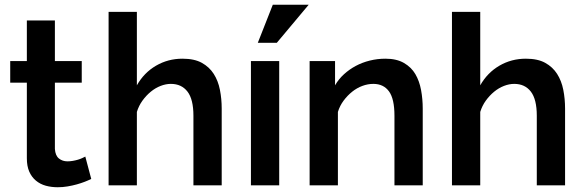

<svg xmlns="http://www.w3.org/2000/svg" viewBox="-20 -780 2457 808"><path d="M364 -27Q352 -21 336.5 -15Q321 -9 303 -4Q285 1 264.5 4.5Q244 8 223 8Q196 8 172.5 1.5Q149 -5 131 -20Q113 -35 103 -58Q93 -81 93 -114V-432H23V-523H93V-694H211V-523H324V-432H211V-153Q213 -125 228 -113Q243 -101 264 -101Q275 -101 286.5 -103Q298 -105 308 -108Q318 -111 325.5 -114.5Q333 -118 339 -121Z M913 0H794V-293Q794 -362 769 -394.5Q744 -427 699 -427Q678 -427 656 -418.5Q634 -410 614.5 -394Q595 -378 579.5 -356.5Q564 -335 556 -309V0H437V-730H556V-421Q586 -474 636.5 -503.5Q687 -533 748 -533Q798 -533 829.5 -515.5Q861 -498 879.5 -469Q898 -440 905.5 -402Q913 -364 913 -323Z M1036 0V-523H1155V0ZM1145 -600H1065L1128 -760H1279Z M1759 0H1640V-293Q1640 -364 1617 -395.5Q1594 -427 1551 -427Q1528 -427 1505 -418.5Q1482 -410 1462 -394Q1442 -378 1426 -356.5Q1410 -335 1402 -309V0H1283V-523H1390V-421Q1405 -447 1427.5 -467.5Q1450 -488 1477 -502.5Q1504 -517 1536 -525Q1568 -533 1602 -533Q1649 -533 1680 -515Q1711 -497 1728 -468Q1745 -439 1752 -401Q1759 -363 1759 -323Z M2358 0H2239V-293Q2239 -362 2214 -394.5Q2189 -427 2144 -427Q2123 -427 2101 -418.5Q2079 -410 2059.5 -394Q2040 -378 2024.5 -356.5Q2009 -335 2001 -309V0H1882V-730H2001V-421Q2031 -474 2081.5 -503.5Q2132 -533 2193 -533Q2243 -533 2274.5 -515.5Q2306 -498 2324.5 -469Q2343 -440 2350.5 -402Q2358 -364 2358 -323Z"/></svg>

Font: Rising Sun SemiBold
Style: Regular
Weight: 600
Designer: Matt McInerney, Pablo Impallari, Rodrigo Fuenzalida (Raleway font), Stephen Hutchings (Greek), Cristiano Sobral (main ch
Foundry: The Rising Sun Project Authors
Version: Version 4.327; ttfautohint (v1.8.4.7-5d5b-dirty)